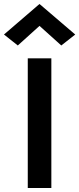

<svg xmlns="http://www.w3.org/2000/svg" viewBox="-46 -941 397 961"><path d="M93 0V-649H211V0ZM43.1 -713.4 -26.1 -768.2 151.7 -921.1 330.5 -768.2 260.8 -713.4 130.9 -830.2H172.5Z"/></svg>

Font: Karla
Style: Regular
Weight: 400
Designer: Jonathan Pinhorn
Version: Version 2.004;gftools[0.9.33]